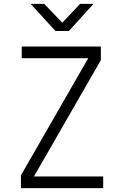

<svg xmlns="http://www.w3.org/2000/svg" viewBox="-20 -970 640 990"><path d="M88 0V-66L435 -670H92V-730H500V-660L155 -60H512V0ZM266 -810 138 -950H208L301 -853L393 -950H462L335 -810Z"/></svg>

Font: JetBrains Mono NL ExtraLight
Style: Regular
Weight: 200
Designer: Philipp Nurullin, Konstantin Bulenkov
Foundry: JetBrains
Version: Version 2.304; ttfautohint (v1.8.4.7-5d5b)